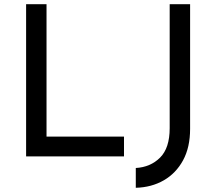

<svg xmlns="http://www.w3.org/2000/svg" viewBox="-20 -743 1027 912"><path d="M104 -723H201V-94H569V0H104ZM883 -131Q883 -43 849.5 18.5Q816 80 758 113.5Q700 147 625 149V55Q695 51 740.5 5.5Q786 -40 786 -134V-723H883Z"/></svg>

Font: Synthetic
Style: Regular
Weight: 400
Designer: Santiago Orozco
Foundry: Typemade
Version: Version 2.000; ttfautohint (v1.8.4.7-5d5b)